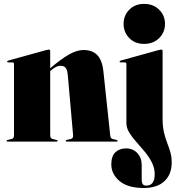

<svg xmlns="http://www.w3.org/2000/svg" viewBox="-20 -708 878 960"><path d="M231 -453V-366.5Q283 -411.5 323.8 -434.8Q364.5 -458 397 -458Q441.5 -458 466.2 -432.8Q491 -407.5 497 -351L531 -32Q532.5 -15.5 543 -13L562 -8.5Q568 -7 568 -4Q568 0 563 0H313.5Q308.5 0 308.5 -4Q308.5 -7 314.5 -8.5L333.5 -13Q347 -16 345.5 -32L319 -332Q317 -356.5 309 -367.8Q301 -379 283 -379Q270.5 -379 258.8 -372.8Q247 -366.5 235 -356L231 -352.5V-32Q231 -15.5 243 -13L262 -8.5Q268 -7 268 -4Q268 0 263 0H18Q13 0 13 -4Q13 -7 19 -8.5L38 -13Q50 -15.5 50 -32V-388Q50 -396 41.5 -396H22Q16 -396 16 -400.5Q16 -403.5 21 -405L210.5 -457.5Q220.5 -460 224 -460Q231 -460 231 -453ZM700.5 -488.5Q655 -488.5 626.5 -517.5Q598 -546.5 598 -588.5Q598 -630.5 626.5 -659.5Q655 -688.5 700.5 -688.5Q746.5 -688.5 775.8 -659.5Q805 -630.5 805 -588.5Q805 -546.5 775.8 -517.5Q746.5 -488.5 700.5 -488.5ZM793 -114Q793 -75 799.8 -46.2Q806.5 -17.5 815.8 6Q825 29.5 831.8 52.8Q838.5 76 838.5 104Q838.5 164.5 801.8 198.2Q765 232 699 232Q619 232 577.8 197.2Q536.5 162.5 536.5 114Q536.5 72.5 557 53.2Q577.5 34 610.5 34Q644.5 34 666.5 57.2Q688.5 80.5 688.5 118V188Q688.5 205.5 693.8 212.8Q699 220 711.5 220Q753.5 220 753.5 163.5Q753.5 132 739.2 104Q725 76 704 50.8Q683 25.5 661.8 1.8Q640.5 -22 626.2 -45.2Q612 -68.5 612 -93V-388Q612 -396 603.5 -396H584Q578 -396 578 -400.5Q578 -403.5 583 -405L772.5 -457.5Q782.5 -460 786 -460Q793 -460 793 -453Z"/></svg>

Font: Fraunces 144pt S000 Black
Style: Regular
Weight: 900
Version: Version 1.000; ttfautohint (v1.8.3)